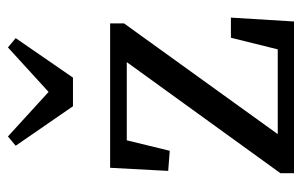

<svg xmlns="http://www.w3.org/2000/svg" viewBox="-162 -618 779 496"><g transform="rotate(-90 228.0 -369.5)"><path d="M29 0V-35L316 -432H114L87 -321L35 -325L43 -475H416V-439L130 -42H349L379 -163H431L421 0ZM124 -739 239 -634 354 -739 378 -719 276 -571H202L100 -719Z"/></g></svg>

Font: Source Serif Pro
Style: Regular
Weight: 400
Designer: Frank Grießhammer
Foundry: Adobe Systems Incorporated
Version: Version 3.001;hotconv 1.0.111;makeotfexe 2.5.65597